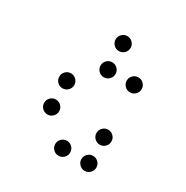

<svg xmlns="http://www.w3.org/2000/svg" viewBox="-147 -776 841 869"><g transform="rotate(30 273.5 -341.5)"><path d="M312.5 -615.2Q312.5 -599.1 301 -587.6Q289.6 -576.2 273.4 -576.2Q257.3 -576.2 245.8 -587.6Q234.4 -599.1 234.4 -615.2Q234.4 -631.3 245.8 -642.8Q257.3 -654.3 273.4 -654.3Q289.6 -654.3 301 -642.8Q312.5 -631.3 312.5 -615.2ZM312.5 -478.5Q312.5 -462.4 301 -450.9Q289.6 -439.5 273.4 -439.5Q257.3 -439.5 245.8 -450.9Q234.4 -462.4 234.4 -478.5Q234.4 -494.6 245.8 -506.1Q257.3 -517.6 273.4 -517.6Q289.6 -517.6 301 -506.1Q312.5 -494.6 312.5 -478.5ZM449.2 -478.5Q449.2 -462.4 437.7 -450.9Q426.3 -439.5 410.2 -439.5Q394 -439.5 382.6 -450.9Q371.1 -462.4 371.1 -478.5Q371.1 -494.6 382.6 -506.1Q394 -517.6 410.2 -517.6Q426.3 -517.6 437.7 -506.1Q449.2 -494.6 449.2 -478.5ZM175.8 -341.8Q175.8 -325.7 164.3 -314.2Q152.8 -302.7 136.7 -302.7Q120.6 -302.7 109.1 -314.2Q97.7 -325.7 97.7 -341.8Q97.7 -357.9 109.1 -369.4Q120.6 -380.9 136.7 -380.9Q152.8 -380.9 164.3 -369.4Q175.8 -357.9 175.8 -341.8ZM175.8 -205.1Q175.8 -189 164.3 -177.5Q152.8 -166 136.7 -166Q120.6 -166 109.1 -177.5Q97.7 -189 97.7 -205.1Q97.7 -221.2 109.1 -232.7Q120.6 -244.1 136.7 -244.1Q152.8 -244.1 164.3 -232.7Q175.8 -221.2 175.8 -205.1ZM312.5 -68.4Q312.5 -52.2 301 -40.8Q289.6 -29.3 273.4 -29.3Q257.3 -29.3 245.8 -40.8Q234.4 -52.2 234.4 -68.4Q234.4 -84.5 245.8 -95.9Q257.3 -107.4 273.4 -107.4Q289.6 -107.4 301 -95.9Q312.5 -84.5 312.5 -68.4ZM449.2 -68.4Q449.2 -52.2 437.7 -40.8Q426.3 -29.3 410.2 -29.3Q394 -29.3 382.6 -40.8Q371.1 -52.2 371.1 -68.4Q371.1 -84.5 382.6 -95.9Q394 -107.4 410.2 -107.4Q426.3 -107.4 437.7 -95.9Q449.2 -84.5 449.2 -68.4ZM449.2 -205.1Q449.2 -189 437.7 -177.5Q426.3 -166 410.2 -166Q394 -166 382.6 -177.5Q371.1 -189 371.1 -205.1Q371.1 -221.2 382.6 -232.7Q394 -244.1 410.2 -244.1Q426.3 -244.1 437.7 -232.7Q449.2 -221.2 449.2 -205.1Z"/></g></svg>

Font: DatDot Light
Style: Regular
Weight: 300
Designer: GGBot
Version: 1.00